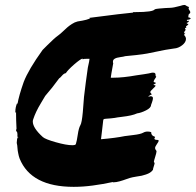

<svg xmlns="http://www.w3.org/2000/svg" viewBox="-20 -713 779 764"><path d="M732.4 -684.8Q731.4 -683.8 731 -682.4Q730.5 -681 730.5 -680Q730.5 -677.1 732.4 -674.3Q734.3 -671.4 735.7 -669Q737.1 -666.7 737.1 -663.8Q737.1 -659 729.5 -656.2Q729.5 -656.2 730.5 -656.2Q731.4 -656.2 731.4 -654.3Q729.5 -651.4 729.5 -649.5Q729.5 -648.6 729.5 -647.6Q729.5 -644.8 729.5 -643.8H730.5Q732.4 -643.8 734.3 -642.9Q736.2 -641.9 737.6 -641Q739 -640 739 -639Q735.2 -635.2 730 -634.8Q724.8 -634.3 722.9 -633.3Q724.8 -633.3 723.8 -632.4Q723.8 -632.4 723.8 -631.4V-630.5Q723.8 -630.5 724.8 -630.5Q724.8 -630.5 725.7 -629.5Q726.7 -629.5 727.6 -630Q728.6 -630.5 729.5 -630.5Q730.5 -630.5 731 -630Q731.4 -629.5 731.4 -628.6Q731.4 -627.6 730.5 -626.2Q729.5 -624.8 727.6 -623.8Q725.7 -622.9 722.9 -621.9Q722.9 -618.1 728.6 -618.1H729.5Q729.5 -614.3 725.2 -611.9Q721 -609.5 721 -609Q721 -608.6 720 -607.6Q720 -606.7 721 -605.7Q721.9 -604.8 721.9 -603.8Q716.2 -601.9 716.2 -598.1V-597.1Q717.1 -597.1 720 -594.3Q719 -594.3 717.6 -592.4Q716.2 -590.5 715.2 -589Q714.3 -587.6 713.3 -585.7Q712.4 -583.8 712.4 -582.9Q712.4 -581.9 712.9 -581.9Q713.3 -581.9 715.2 -581.9H716.2Q717.1 -581.9 718.1 -581.9Q713.3 -580 713.3 -576.2V-574.3V-572.4V-571.4H715.2Q717.1 -567.6 718.6 -564.8Q720 -561.9 720 -558.1Q720 -544.8 704.8 -532.9Q689.5 -521 672.4 -520Q657.1 -518.1 639 -514.8Q621 -511.4 598.6 -506.7Q576.2 -501.9 565.7 -500Q550.5 -497.1 521 -493.8Q491.4 -490.5 478.1 -489.5Q473.3 -487.6 458.6 -485.7Q443.8 -483.8 436.7 -479.5Q429.5 -475.2 429.5 -468.6Q429.5 -466.7 429.5 -464.8Q430.5 -462.9 430.5 -461Q421 -409.5 421 -405.7Q421 -404.8 421 -403.8Q426.7 -403.8 432.4 -403.8Q469.5 -403.8 522.9 -413.3Q529.5 -414.3 552.4 -417.6Q575.2 -421 584.8 -423.8H590.5Q595.2 -423.8 597.1 -421.4Q599 -419 599 -415.2Q599 -409.5 600 -409.5L601.9 -407.6Q592.4 -394.3 591.4 -388.6Q591.4 -387.6 591.9 -386.7Q592.4 -385.7 593.3 -385.7H594.3Q599 -385.7 600 -381.9Q600 -381 595.2 -378.6Q590.5 -376.2 590.5 -375.2L598.1 -373.3L599 -371.4Q599 -369.5 588.6 -360Q578.1 -350.5 578.1 -346.7Q578.1 -345.7 578.1 -344.8L580 -342.9Q581 -341 582.4 -339.5Q583.8 -338.1 584.8 -338.1Q583.8 -337.1 577.6 -334.3Q571.4 -331.4 570.5 -328.6Q571.4 -328.6 571.4 -327.6H570.5Q577.1 -330.5 581 -330Q584.8 -329.5 586.7 -327.6Q588.6 -325.7 588.6 -321.9Q588.6 -316.2 584.8 -305.7L581 -295.2Q581 -283.8 561 -273.8Q541 -263.8 525.7 -261.9Q515.2 -257.1 500.5 -253.8Q485.7 -250.5 465.2 -248.1Q444.8 -245.7 436.2 -243.8Q430.5 -242.9 420 -241.9Q409.5 -241 401.4 -240.5Q393.3 -240 391.9 -238.1Q390.5 -236.2 389.5 -223.3Q388.6 -210.5 385.7 -190.5Q382.9 -170.5 381.9 -159Q439 -163.8 476.2 -171.4Q481.9 -172.4 510.5 -175.7Q539 -179 549.5 -184.8Q557.1 -189.5 567.6 -189.5Q575.2 -189.5 580 -187.6Q582.9 -186.7 581.9 -184.8V-183.8V-182.9Q581.9 -179 585.7 -175.2Q586.7 -173.3 589.5 -171.9Q592.4 -170.5 594.8 -169.5Q597.1 -168.6 597.1 -167.6Q597.1 -166.7 595.2 -163.8Q594.3 -162.9 594.3 -161.9Q594.3 -156.2 606.7 -156.2Q609.5 -156.2 610.5 -155.2Q611.4 -154.3 611.4 -152.4Q611.4 -149.5 604.3 -139.5Q597.1 -129.5 597.1 -123.8Q597.1 -121 598.1 -119Q599 -117.1 601 -115.2Q601.9 -114.3 602.9 -111.4Q602.9 -105.7 597.6 -89Q592.4 -72.4 592.4 -69.5Q592.4 -68.6 592.4 -68.1Q592.4 -67.6 593.3 -67.6L595.2 -63.8Q595.2 -61 591.9 -51Q588.6 -41 588.6 -37.1Q583.8 -30.5 577.1 -26.2Q570.5 -21.9 560.5 -18.6Q550.5 -15.2 543.8 -13.8Q537.1 -12.4 523.8 -10.5Q510.5 -8.6 507.6 -7.6Q498.1 -5.7 483.8 -0.5Q469.5 4.8 455.7 8.6Q441.9 12.4 431.4 12.4Q430.5 12.4 430 12.4Q429.5 12.4 428.6 11.4Q388.6 20 349.5 25.2Q310.5 30.5 273.3 30.5Q103.8 30.5 58.1 -81.9Q58.1 -81 58.1 -81.9Q57.1 -83.8 57.1 -85.7Q57.1 -86.7 56.2 -86.7L57.1 -84.8Q58.1 -82.9 58.1 -81.9Q56.2 -86.7 54.8 -92.4Q53.3 -98.1 52.4 -103.3Q51.4 -108.6 50.5 -113.8Q49.5 -119 49.5 -124.3Q49.5 -129.5 48.6 -134.3Q47.6 -139 46.7 -143.8Q46.7 -144.8 46.7 -145.7Q46.7 -150.5 48.1 -160.5Q49.5 -170.5 49.5 -176.2Q49.5 -185.7 46.7 -190.5Q45.7 -190.5 46.7 -190.5V-189.5Q46.7 -188.6 45.7 -188.6V-189.5Q44.8 -193.3 43.8 -194.3Q43.8 -195.2 44.3 -196.2Q44.8 -197.1 44.8 -198.1Q45.7 -200 45.7 -201Q44.8 -213.3 44.3 -234.3Q43.8 -255.2 43.8 -267.6L42.9 -266.7Q42.9 -265.7 42.4 -264.8Q41.9 -263.8 41 -263.8Q41 -265.7 41 -267.6Q41 -286.7 48.6 -303.8Q48.6 -302.9 48.6 -301.9Q48.6 -301 48.6 -299H49.5Q55.2 -332.4 74.3 -386.7Q93.3 -436.2 149.5 -514.3Q155.2 -520 168.1 -532.9Q181 -545.7 192.4 -556.2Q203.8 -566.7 213.3 -573.3Q220 -578.1 230.5 -588.1Q241 -598.1 248.1 -604.3Q255.2 -610.5 266.2 -617.6Q277.1 -624.8 288.6 -627.6Q332.4 -634.3 339 -641Q336.2 -641 335.2 -641.9Q474.3 -660 509.5 -662.9V-664.8Q512.4 -664.8 519 -664.8Q589.5 -664.8 596.2 -676.2Q602.9 -678.1 613.3 -679Q623.8 -680 638.1 -681Q652.4 -681.9 657.1 -681.9Q669.5 -681.9 697.1 -689.5Q708.6 -693.3 713.3 -693.3Q716.2 -693.3 718.6 -691.9Q721 -690.5 723.8 -688.6Q726.7 -686.7 732.4 -684.8ZM52.4 -164.8 51.4 -169.5Q50.5 -169.5 50.5 -169.5L49.5 -168.6Q48.6 -166.7 49.5 -164.8Q49.5 -161 50.5 -160Q50.5 -161 50.5 -162.9L49.5 -164.8Q49.5 -165.7 52.4 -164.8ZM43.8 -268.6 42.9 -270.5H43.8ZM45.7 -279H44.8V-281ZM112.4 -240ZM329.5 -443.8Q336.2 -473.3 336.2 -479H325.7Q320 -479 315.2 -478.6Q310.5 -478.1 308.6 -477.1V-478.1Q308.6 -479 308.6 -480Q300 -478.1 275.2 -456.7Q250.5 -435.2 241.9 -421.9Q234.3 -421 226.7 -411.9Q219 -402.9 215.2 -401Q187.6 -362.9 160 -331.4Q156.2 -324.8 143.8 -304.3Q131.4 -283.8 124.3 -268.6Q117.1 -253.3 112.4 -239V-240V-239Q112.4 -238.1 112.4 -237.1Q112.4 -238.1 112.4 -239Q110.5 -234.3 110.5 -229.5Q110.5 -203.8 150.5 -167.6Q160 -159 201.9 -147.1Q243.8 -135.2 267.6 -135.2Q281 -135.2 281.9 -140Q285.7 -151.4 289.5 -177.6Q293.3 -203.8 300 -215.2Q305.7 -224.8 309.5 -266.7Q313.3 -308.6 314.3 -327.6Q315.2 -337.1 321.4 -385.2Q327.6 -433.3 329.5 -443.8ZM724.8 -636.2V-637.1Q727.6 -638.1 729.5 -638.1Q728.6 -636.2 726.7 -636.2Z"/></svg>

Font: KAZYinfo
Style: Bold
Weight: 700
Designer: emmanuel didier
Foundry: emmanuel didier
Version: Version 001.000